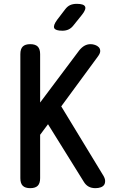

<svg xmlns="http://www.w3.org/2000/svg" viewBox="-20 -970 640 1000"><path d="M189 -42Q189 -15 176.5 -2.5Q164 10 137.5 10Q111 10 98.5 -2.5Q86 -15 86 -42V-688Q86 -715 98.5 -727.5Q111 -740 137.5 -740Q164 -740 176.5 -727.5Q189 -715 189 -688V-436L393 -708Q406 -724 420.5 -732Q435 -740 452 -740Q463 -740 475 -736Q487 -732 494.5 -724Q502 -716 502 -704Q502 -692 490 -676L299 -416L516 -59Q527 -42 527.5 -29Q528 -16 522.5 -7.5Q517 1 505 5.5Q493 10 477 10Q456 10 441 1.5Q426 -7 416 -24L230 -323L189 -268ZM305 -810Q269 -810 262.5 -823.5Q256 -837 277 -866L319 -921Q331 -937 345.5 -943.5Q360 -950 380 -950Q416 -950 423 -936Q430 -922 407 -893L362 -837Q351 -823 337 -816.5Q323 -810 305 -810Z"/></svg>

Font: Maple Mono NL Medium
Style: Regular
Weight: 500
Monospace: yes
Designer: subframe7536
Version: Version 7.000